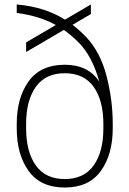

<svg xmlns="http://www.w3.org/2000/svg" viewBox="-20 -830 580 860"><path d="M55 -772V-810Q181 -799 271 -742L387 -810V-767L305 -719Q336 -695 366 -664Q430 -596 457.5 -488.5Q485 -381 485 -275V-255Q485 -138 431.5 -64Q378 10 270 10Q162 10 108.5 -64Q55 -138 55 -255V-275Q55 -392 108.5 -466Q162 -540 270 -540Q375 -540 425 -464Q394 -576 334 -638Q299 -673 266 -696L97 -597V-640L230 -718Q156 -759 55 -772ZM443 -255V-275Q443 -380 399.5 -441Q356 -502 270 -502Q184 -502 140.5 -441Q97 -380 97 -275V-255Q97 -150 140.5 -89Q184 -28 270 -28Q356 -28 399.5 -89Q443 -150 443 -255Z"/></svg>

Font: Cooper Hewitt
Style: Light
Weight: 703
Designer: Village Type and Design LLC
Foundry: Cooper Hewitt Smithsonian Design Museum
Version: 1.000